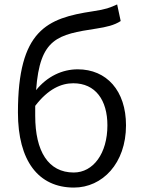

<svg xmlns="http://www.w3.org/2000/svg" viewBox="-20 -834 644 867"><path d="M314 13C442 13 549 -96 549 -268C549 -425 461 -521 331 -521C261 -521 193 -489 143 -427C160 -662 240 -678 416 -705C461 -712 496 -720 525 -739L509 -814C476 -799 459 -792 399 -783C192 -752 61 -698 61 -326C61 -108 153 13 314 13ZM139 -356C198 -433 257 -458 311 -458C411 -458 465 -382 465 -268C465 -141 401 -55 313 -55C198 -55 139 -151 139 -311Z"/></svg>

Font: Noto Sans KR DemiLight
Style: Regular
Weight: 350
Designer: Ryoko NISHIZUKA 西塚涼子 (kana, bopomofo & ideographs); Paul D. Hunt (Latin, Greek & Cyrillic); Sandoll Communications 산돌커뮤니
Foundry: Adobe
Version: Version 2.004;hotconv 1.0.118;makeotfexe 2.5.65603